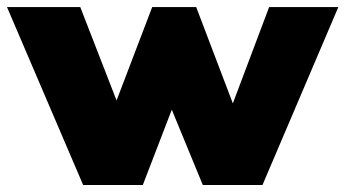

<svg xmlns="http://www.w3.org/2000/svg" viewBox="-40 -530 989 550"><path d="M198.2 0 -20 -509.8H189.9L293.9 -242.2L396 -509.8H522L627 -233.9L731 -509.8H929.2L711.9 0H541L452.1 -215.8L369.1 0Z"/></svg>

Font: Mulish ExtraBlack
Style: Regular
Weight: 1000
Designer: Vernon Adams
Foundry: Vernon Adams
Version: Version 3.603; ttfautohint (v1.8.3)